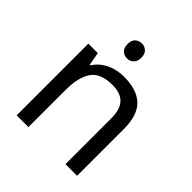

<svg xmlns="http://www.w3.org/2000/svg" viewBox="-198 -876 1015 1015"><g transform="rotate(45 309.0 -368.5)"><path d="M285 -737Q305 -737 320.5 -723.5Q336 -710 336 -681Q336 -653 320.5 -639Q305 -625 285 -625Q263 -625 248 -639Q233 -653 233 -681Q233 -710 248 -723.5Q263 -737 285 -737ZM343 -546Q439 -546 488 -499.5Q537 -453 537 -349V0H450V-343Q450 -408 421 -440Q392 -472 330 -472Q241 -472 207 -422Q173 -372 173 -278V0H85V-536H156L169 -463H174Q192 -491 218.5 -509.5Q245 -528 277 -537Q309 -546 343 -546Z"/></g></svg>

Font: korean15
Style: Book
Weight: 400
Designer: Jelle Bosma - Monotype Design Team
Foundry: Monotype Imaging Inc.
Version: Version 2.003